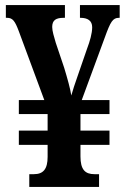

<svg xmlns="http://www.w3.org/2000/svg" viewBox="-20 -734 496 754"><path d="M95 0H369V-50H351C314 -50 296 -68 296 -120V-165H410V-221H296V-286H410V-341H301L392 -588C414 -649 423 -664 447 -664H450V-714H294V-664H296C324 -664 342 -653 342 -627C342 -603 333 -572 322 -543L284 -433C274 -405 266 -380 260 -359C256 -386 245 -425 232 -468L199 -566C192 -590 185 -612 185 -628C185 -655 200 -664 230 -664H235V-714H3V-664H8C30 -664 39 -651 54 -611L154 -341H54V-286H167V-221H54V-165H167V-118C167 -70 150 -50 113 -50H95Z"/></svg>

Font: Noto Serif Myanmar ExtraCondensed
Style: Bold
Weight: 700
Width: 2
Designer: Ben Mitchell and the Monotype Design Team
Foundry: Monotype Imaging Inc.
Version: Version 2.106